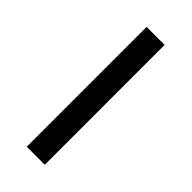

<svg xmlns="http://www.w3.org/2000/svg" viewBox="24 -586 453 453"><g transform="rotate(-45 250.0 -360.0)"><path d="M49.8 -390.1H449.7V-330.1H49.8Z"/></g></svg>

Font: BIZ UDPMincho
Style: Regular
Weight: 400
Designer: TypeBank Co., Ltd.
Foundry: Morisawa Inc.
Version: Version 1.06